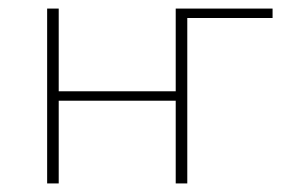

<svg xmlns="http://www.w3.org/2000/svg" viewBox="-20 -428 680 448"><path d="M616 -386H417V0H390V-193H117V0H90V-408H117V-215H390V-408H616Z"/></svg>

Font: Ysabeau Extralight
Style: Regular
Weight: 200
Designer: Christian Thalmann (Catharsis Fonts)
Version: Version 0.003